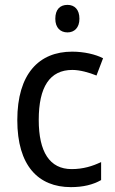

<svg xmlns="http://www.w3.org/2000/svg" viewBox="-20 -758 471 788"><path d="M257 -738C227 -738 207 -720 207 -681C207 -644 228 -625 257 -625C285 -625 306 -644 306 -681C306 -719 286 -738 257 -738ZM271 10C321 10 362 0 395 -19V-93C360 -76 321 -64 274 -64C184 -64 139 -134 139 -266C139 -401 184 -471 277 -471C308 -471 347 -460 376 -448L403 -519C372 -535 325 -546 276 -546C140 -546 51 -455 51 -265C51 -78 137 10 271 10Z"/></svg>

Font: Noto Sans Thai Looped SemiCondensed
Style: Regular
Weight: 400
Width: 4
Designer: Sasikarn Vongin, Ben Mitchell
Foundry: The Fontpad Ltd
Version: Version 1.001